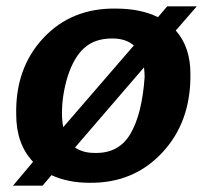

<svg xmlns="http://www.w3.org/2000/svg" viewBox="-20 -565 651 604"><path d="M114 19H21L84 -56Q31 -112 31 -205Q28 -351 116.5 -445.5Q205 -540 344 -538Q422 -538 477 -511L506 -545H599L533 -469Q579 -417 579 -333Q581 -182 490.5 -85Q400 12 261 10Q194 10 142 -14ZM175 -210Q175 -184 179 -165L401 -422Q376 -444 333 -444Q278 -444 245 -414Q213 -386 193 -325Q175 -266 175 -210ZM435 -323Q435 -335 433 -353L216 -101Q241 -84 276 -84Q353 -81 390 -143.5Q427 -206 435 -323Z"/></svg>

Font: Libra Sans
Style: Bold Italic
Weight: 700
Italic angle: -12°
Foundry: Context Ltd
Version: Version 1.002